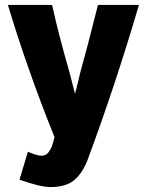

<svg xmlns="http://www.w3.org/2000/svg" viewBox="-20 -561 596 778"><path d="M543 -541Q447 -214 333 92Q309 149 275.5 173Q242 197 185 197Q143 197 59 167L93 54Q131 70 147 70Q154 70 160 68Q166 66 170 63Q174 60 178 54Q182 48 184.5 44Q187 40 190 32Q193 24 194 20Q195 16 197.5 7Q200 -2 201 -5Q91 -278 12 -541H191Q218 -419 261 -270Q284 -182 284 -181Q285 -182 306 -270Q330 -354 377 -541Z"/></svg>

Font: Repo
Style: ExtraBold
Weight: 800
Designer: Stefan Peev
Foundry: Context Ltd
Version: Version 001.000